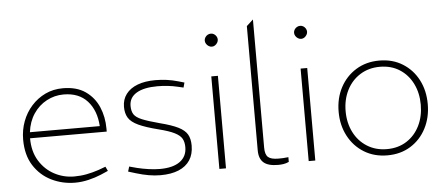

<svg xmlns="http://www.w3.org/2000/svg" viewBox="-51 -888 2355 1013"><g transform="rotate(-5 1126.5 -382.0)"><path d="M309 6Q242 6 184 -22.5Q126 -51 90.5 -106.5Q55 -162 55 -244Q55 -295 72 -340.5Q89 -386 120.5 -421Q152 -456 194 -476Q236 -496 287 -496Q360 -496 406.5 -463.5Q453 -431 475.5 -378.5Q498 -326 498 -264V-248H92Q92 -178 122.5 -128.5Q153 -79 202 -53Q251 -27 307 -27Q341 -27 372.5 -33Q404 -39 437 -50L475 -64L486 -41L447 -24Q416 -11 380 -2.5Q344 6 309 6ZM94 -280H464Q459 -363 414 -413Q369 -463 288 -463Q240 -463 198 -440.5Q156 -418 128.5 -377Q101 -336 94 -280Z M761 6Q731 6 699 0.5Q667 -5 631 -16L592 -28L600 -54L641 -43Q670 -36 701.5 -31.5Q733 -27 761 -27Q830 -27 867 -54Q904 -81 904 -130Q904 -157 894 -175Q884 -193 855.5 -207.5Q827 -222 771 -236Q704 -253 666.5 -270.5Q629 -288 614.5 -311.5Q600 -335 600 -370Q600 -409 621.5 -437.5Q643 -466 682.5 -481Q722 -496 777 -496Q808 -496 837.5 -492Q867 -488 898 -479L929 -470L922 -444L892 -451Q867 -457 839.5 -460Q812 -463 785 -463Q713 -463 674 -439.5Q635 -416 635 -372Q635 -344 646 -327Q657 -310 688.5 -297Q720 -284 780 -268Q843 -252 877 -235Q911 -218 924.5 -195Q938 -172 938 -136Q938 -90 917.5 -58.5Q897 -27 857.5 -10.5Q818 6 761 6Z M1073 0V-490H1108V0ZM1090 -646Q1081 -646 1073 -651Q1065 -656 1060 -664Q1055 -672 1055 -681Q1055 -690 1060 -698Q1065 -706 1073 -710.5Q1081 -715 1090 -715Q1099 -715 1106.5 -710.5Q1114 -706 1119 -698Q1124 -690 1124 -681Q1124 -672 1119 -664Q1114 -656 1106.5 -651Q1099 -646 1090 -646Z M1384 6Q1331 6 1307 -15Q1283 -36 1283 -80V-738L1318 -770V-91Q1318 -55 1333.5 -41Q1349 -27 1388 -27Q1399 -27 1412 -27.5Q1425 -28 1441 -30V-5Q1426 2 1411.5 4Q1397 6 1384 6Z M1546 0V-490H1581V0ZM1563 -646Q1554 -646 1546 -651Q1538 -656 1533 -664Q1528 -672 1528 -681Q1528 -690 1533 -698Q1538 -706 1546 -710.5Q1554 -715 1563 -715Q1572 -715 1579.5 -710.5Q1587 -706 1592 -698Q1597 -690 1597 -681Q1597 -672 1592 -664Q1587 -656 1579.5 -651Q1572 -646 1563 -646Z M1963 6Q1893 6 1839.5 -27Q1786 -60 1756 -117Q1726 -174 1726 -245Q1726 -317 1756 -373.5Q1786 -430 1839.5 -463Q1893 -496 1963 -496Q2033 -496 2086 -463Q2139 -430 2168.5 -373.5Q2198 -317 2198 -245Q2198 -174 2168.5 -117Q2139 -60 2086 -27Q2033 6 1963 6ZM1963 -27Q2023 -27 2067.5 -55.5Q2112 -84 2136.5 -133.5Q2161 -183 2161 -245Q2161 -307 2136.5 -356.5Q2112 -406 2067.5 -434.5Q2023 -463 1963 -463Q1904 -463 1858.5 -434.5Q1813 -406 1788 -356.5Q1763 -307 1763 -245Q1763 -183 1788 -133.5Q1813 -84 1858.5 -55.5Q1904 -27 1963 -27Z"/></g></svg>

Font: REM Thin
Style: Regular
Weight: 250
Designer: Octavio Pardo
Foundry: Ashler Design
Version: Version 1.005;gftools[0.9.28]